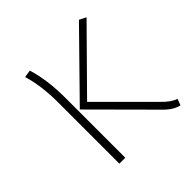

<svg xmlns="http://www.w3.org/2000/svg" viewBox="-148 -653 782 782"><g transform="rotate(-45 243.5 -261.5)"><path d="M94 -521 126 -526Q150 -448 150 -348V0H116V-354Q116 -448 94 -521ZM443 -516 201 -271 410 -62Q441 -29 470 -19L460 8Q426 1 391 -36L158 -270L414 -531Z"/></g></svg>

Font: FiraSans
Style: Regular
Weight: 200
Designer: Carrois Corporate & Edenspiekermann AG
Foundry: Carrois Corporate GbR & Edenspiekermann AG
Version: Version 3.106;PS 003.106;hotconv 1.0.70;makeotf.lib2.5.58329